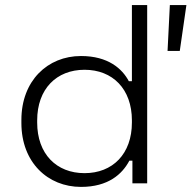

<svg xmlns="http://www.w3.org/2000/svg" viewBox="-20 -720 752 754"><path d="M298 14C405 14 460 -36 488 -89H500V0H558V-700H498V-401H486C460 -450 405 -500 298 -500C167 -500 64 -403 64 -249V-237C64 -82 168 14 298 14ZM126 -239V-247C126 -371 202 -446 312 -446C422 -446 498 -371 498 -247V-239C498 -115 422 -40 312 -40C202 -40 126 -115 126 -239ZM638 -520H686L712 -700H647Z"/></svg>

Font: Meta Space Light
Style: Regular
Weight: 300
Designer: Meta Pool / Florian Karsten
Foundry: Meta Pool / Florian Karsten
Version: Version 2.000;Glyphs 3.1.1 (3137)